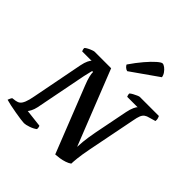

<svg xmlns="http://www.w3.org/2000/svg" viewBox="-264 -1164 1345 1345"><g transform="rotate(45 408.5 -491.5)"><path d="M186 0Q176 0 150.5 -3.5Q125 -7 93.5 -12.5Q62 -18 33.5 -24Q5 -30 -11 -35Q-8 -44 -3.5 -53Q1 -62 5 -66L35 -70Q53 -73 65 -82.5Q77 -92 87 -116Q97 -140 105 -184L179 -565Q186 -600 196 -620Q206 -640 213 -644H119Q117 -648 114.5 -655.5Q112 -663 113 -672Q120 -679 134.5 -686.5Q149 -694 163 -699Q177 -704 182 -704H346L567 -146Q568 -174 570.5 -199Q573 -224 577 -250Q581 -276 587 -308L637 -561Q644 -595 654 -616.5Q664 -638 671 -642H567Q565 -646 563 -653Q561 -660 561 -669Q568 -676 582.5 -684Q597 -692 611 -698Q625 -704 630 -704H819Q821 -700 825 -689Q829 -678 827 -662L782 -649Q760 -644 747 -634.5Q734 -625 726.5 -606.5Q719 -588 713 -554L642 -195Q629 -128 625 -88.5Q621 -49 621 -34Q606 -23 583.5 -15.5Q561 -8 538 -4.5Q515 -1 496 0L303 -488Q287 -527 280.5 -555Q274 -583 275 -596H266Q265 -593 263 -585Q261 -577 258 -564Q255 -551 250 -530L175 -147Q169 -120 160 -103Q151 -86 145 -79L275 -64Q278 -60 279.5 -51.5Q281 -43 280 -35Q261 -20 231.5 -10Q202 0 186 0ZM440 -769Q427 -772 417 -781.5Q407 -791 404 -799Q441 -853 476.5 -894.5Q512 -936 539 -959.5Q566 -983 577 -983Q588 -983 602.5 -972Q617 -961 628.5 -944.5Q640 -928 642 -911Z"/></g></svg>

Font: Texturina 12pt
Style: Bold Italic
Weight: 700
Italic angle: -11°
Designer: Guillermo Torres Carreño
Foundry: Omnibus-Type
Version: Version 1.002